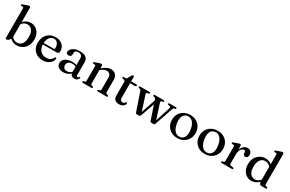

<svg xmlns="http://www.w3.org/2000/svg" viewBox="166 -2136 5352 3545"><g transform="rotate(30 2842.0 -363.5)"><path d="M188.3 -711.2V-62.8L144.9 -3Q127.6 5 119.5 8.1Q111.3 11.2 103.1 11.2Q93.9 11.2 88.2 5.7Q82.5 0.3 82.5 -10.8V-639.7Q82.5 -651.2 78.7 -656.3Q74.9 -661.4 66.1 -662.4L32.3 -663.8Q23.6 -665.2 19.9 -668.8Q16.2 -672.5 16.2 -678.3Q16.2 -684.9 20.4 -689.2Q24.7 -693.5 36.1 -697.5L118.3 -726.7Q134.8 -732.7 144.6 -735.2Q154.4 -737.6 161.6 -737.6Q175.1 -737.6 181.7 -730.6Q188.3 -723.5 188.3 -711.2ZM163.4 -330.7 146.8 -357.5Q185.3 -415.8 236.6 -448.3Q287.8 -480.8 348.1 -480.8Q407.3 -480.8 453.7 -450.6Q500.1 -420.4 526.8 -367.3Q553.4 -314.1 553.4 -245.4Q553.4 -166.3 522.2 -108.7Q490.9 -51 438 -19.7Q385.1 11.6 320.2 11.6Q260.6 11.6 213.7 -17.7Q166.8 -47.1 138 -101.4L163.1 -127Q189.1 -81.7 225.2 -58.2Q261.3 -34.7 302.7 -34.7Q342.4 -34.7 373.9 -56.5Q405.5 -78.3 423.8 -122.6Q442.1 -166.8 442.1 -233.2Q442.1 -296.7 424.5 -339.2Q406.9 -381.7 376.3 -403.3Q345.8 -424.9 306.6 -424.9Q265.9 -424.9 229.6 -401.3Q193.2 -377.8 163.4 -330.7Z M1076.7 -292.9Q1076.7 -269.6 1063 -257.2Q1049.2 -244.9 1022.7 -244.9H702.8V-277.4H943.4Q968.5 -277.4 968.5 -299.5Q968.5 -366.1 939.6 -403.4Q910.7 -440.8 862.1 -440.8Q823.9 -440.8 794.9 -419.1Q765.9 -397.4 749.6 -357.8Q733.2 -318.1 733.2 -264.5Q733.2 -165.1 781 -113.7Q828.7 -62.3 906 -62.3Q955.5 -62.3 992 -84.5Q1028.4 -106.7 1043.6 -143.2Q1050 -151.7 1054.4 -154.9Q1058.7 -158 1063.9 -158Q1070.9 -158 1074 -152.1Q1077.1 -146.1 1076.8 -137.9Q1073.8 -97 1047 -62.9Q1020.2 -28.8 975.5 -8.6Q930.7 11.6 873.6 11.6Q803.1 11.6 749.3 -17.9Q695.5 -47.4 665.4 -100.9Q635.3 -154.4 635.3 -226.3Q635.3 -299.7 664.5 -357.1Q693.7 -414.4 747.7 -447.6Q801.7 -480.8 875.9 -480.8Q937.5 -480.8 982.6 -456.9Q1027.7 -432.9 1052.2 -390.6Q1076.7 -348.3 1076.7 -292.9Z M1467.6 -61.9V-71.9L1461.2 -75.1V-360.3Q1461.2 -403.6 1439.4 -426.7Q1417.6 -449.7 1377.6 -449.7Q1339.7 -449.7 1320.7 -434Q1301.6 -418.3 1301.6 -396.4V-357.2Q1301.6 -332.9 1285.8 -319.9Q1269.9 -307 1241.9 -307Q1217.4 -307 1204.4 -319.6Q1191.5 -332.3 1191.5 -353.6Q1191.5 -384.5 1215.6 -413.6Q1239.8 -442.7 1285.8 -461.6Q1331.8 -480.4 1397.5 -480.4Q1482.8 -480.4 1524.4 -443.8Q1566 -407.1 1566 -345.5V-75Q1566 -58.9 1572.3 -51.5Q1578.5 -44 1589.4 -44Q1601.8 -44 1607.2 -49.7Q1612.6 -55.4 1616.5 -60.8Q1619.1 -64 1621.8 -66.4Q1624.5 -68.7 1628.6 -68.7Q1633.8 -68.7 1636.4 -64.9Q1638.9 -61 1638.9 -54.5Q1638.9 -40 1629.1 -24.8Q1619.2 -9.5 1600.1 1Q1580.9 11.6 1552.5 11.6Q1512.9 11.6 1490.2 -7.3Q1467.6 -26.1 1467.6 -61.9ZM1169 -104.1Q1169 -163.6 1222.1 -201.6Q1275.3 -239.5 1369.6 -239.5Q1403.6 -239.5 1432.1 -233.3Q1460.5 -227 1482.3 -217.1L1474.3 -189.5Q1453.6 -198.2 1431.8 -203.9Q1409.9 -209.5 1384.2 -209.5Q1334.5 -209.5 1306.5 -185.9Q1278.4 -162.3 1278.4 -121.3Q1278.4 -81.2 1301.3 -59.8Q1324.1 -38.4 1359.7 -38.4Q1393.1 -38.4 1424.2 -53.7Q1455.2 -69 1477.6 -97.2L1488.1 -73.4Q1458.4 -32.8 1411.6 -10.6Q1364.8 11.6 1312.5 11.6Q1249.1 11.6 1209 -19.8Q1169 -51.1 1169 -104.1Z M1874.3 -450.5V-69.9Q1874.3 -56.2 1879.4 -49.4Q1884.5 -42.6 1894.4 -39.8L1916.4 -34.6Q1932.3 -29.3 1932.3 -17.6Q1932.3 0 1908.8 0H1730.2Q1718.6 0 1713 -4.6Q1707.5 -9.1 1707.5 -16.8Q1707.5 -23.2 1711.7 -27.6Q1716 -31.9 1724.8 -34.5L1748.4 -39.8Q1758.3 -42.7 1763.4 -49.3Q1768.5 -55.9 1768.5 -69.6V-379Q1768.5 -390.5 1764.7 -395.6Q1760.9 -400.7 1752.1 -401.7L1718.3 -403.1Q1709.6 -404.5 1705.9 -408.1Q1702.2 -411.8 1702.2 -417.6Q1702.2 -424.2 1706.4 -428.5Q1710.7 -432.8 1722.1 -436.8L1804.3 -466Q1820.2 -471.8 1830.3 -474.4Q1840.3 -476.9 1848.4 -476.9Q1861.3 -476.9 1867.8 -469.9Q1874.3 -462.8 1874.3 -450.5ZM1859.9 -344.1 1840.1 -364.1 1862 -383.2Q1922 -437.2 1967.1 -459Q2012.2 -480.8 2053.3 -480.8Q2117 -480.8 2155.8 -440.9Q2194.5 -401 2194.5 -332.8V-71.7Q2194.5 -57.1 2200.2 -49.8Q2205.9 -42.4 2216.4 -39.5L2237.3 -34.5Q2246.1 -31.9 2250.4 -27.6Q2254.6 -23.2 2254.6 -16.8Q2254.6 -9.1 2249.2 -4.6Q2243.8 0 2231.9 0H2052.7Q2029.2 0 2029.2 -17.6Q2029.2 -29.3 2044.8 -34.6L2068 -39.8Q2078.8 -42.6 2083.7 -50Q2088.7 -57.4 2088.7 -71.7V-316.6Q2088.7 -366.6 2063.9 -391.4Q2039.1 -416.3 1998.2 -416.3Q1973 -416.3 1943.8 -403.5Q1914.5 -390.7 1881.6 -362.6Z M2357.6 -428.7 2331.4 -435.5Q2318.6 -439.1 2313.8 -443.7Q2309.1 -448.3 2309.1 -454.4Q2309.1 -462.3 2314.6 -466.5Q2320.2 -470.6 2329.7 -470.6H2361.4Q2374.8 -470.6 2383 -474.9Q2391.3 -479.1 2397.7 -490.6L2437.2 -563.2Q2444.7 -574.9 2452.2 -580.2Q2459.7 -585.5 2467.9 -585.5Q2476.7 -585.5 2481.5 -580.1Q2486.3 -574.6 2486.3 -564.7V-124.1Q2486.3 -89.7 2500.6 -71.6Q2514.9 -53.5 2540.2 -53.5Q2558.6 -53.5 2568.9 -59.7Q2579.1 -65.9 2584.9 -74.1Q2590.7 -82.3 2595.9 -88.5Q2601.1 -94.7 2608.9 -94.7Q2615.3 -94.7 2618.8 -90.6Q2622.2 -86.4 2622.2 -77.2Q2622.2 -55.7 2606.7 -36.1Q2591.2 -16.5 2563.8 -4Q2536.4 8.6 2501.2 8.6Q2445.8 8.6 2413.1 -20.2Q2380.5 -48.9 2380.5 -107.1V-399.5Q2380.5 -411.9 2375.4 -418.4Q2370.3 -424.9 2357.6 -428.7ZM2438.8 -430.5V-470.6H2596.4Q2606.8 -470.6 2612.3 -466.7Q2617.8 -462.8 2617.8 -455.1Q2617.8 -444.5 2607.1 -437.5Q2596.4 -430.5 2573.4 -430.5Z M2923.2 6H2887.4Q2874.9 6 2865.6 -0.3Q2856.3 -6.5 2850.9 -21.7L2721.8 -398.6Q2715.6 -417.4 2709.5 -423.7Q2703.5 -430 2694.4 -431.9L2675.8 -435.7Q2666.1 -438.3 2662.3 -442.5Q2658.6 -446.7 2658.6 -453.5Q2658.6 -461.5 2664.6 -466.1Q2670.6 -470.6 2681 -470.6H2875.2Q2885.7 -470.6 2891.7 -466.2Q2897.7 -461.8 2897.7 -453.8Q2897.7 -447 2893.5 -442.6Q2889.2 -438.3 2878.6 -436.1L2857.9 -432.7Q2837.9 -429.5 2834.4 -419.3Q2830.9 -409.2 2840.9 -378.5L2946.8 -54.9L2923.8 -37.9L3048.3 -403.8L3085.1 -376.4L2959.1 -18.7Q2953.8 -4.6 2944.1 0.7Q2934.4 6 2923.2 6ZM3232.1 6H3197.2Q3185.8 6 3175.9 -0.5Q3165.9 -7 3161 -21.4L3032.7 -403.1Q3027.1 -419.2 3021.7 -424.6Q3016.2 -430 3006.8 -431.9L2987.3 -435.7Q2977.9 -438.3 2974.2 -442.5Q2970.4 -446.7 2970.4 -453.8Q2970.4 -470.6 2993.1 -470.6H3177.7Q3199.9 -470.6 3199.9 -453.5Q3199.9 -446.7 3195.8 -442.3Q3191.6 -437.9 3181.9 -436.5L3158.4 -433.1Q3144.7 -431.1 3142 -420.1Q3139.2 -409.1 3147.6 -382.9L3254.1 -53.7L3231.3 -35.8L3340.6 -373.1Q3351.2 -405.3 3347.9 -417.2Q3344.5 -429.2 3322.5 -432.7L3301.8 -436.1Q3291.4 -438.3 3287.1 -442.5Q3282.7 -446.7 3282.7 -453.8Q3282.7 -461.8 3288.7 -466.2Q3294.7 -470.6 3305.2 -470.6H3438.3Q3448.7 -470.6 3454.7 -466.1Q3460.7 -461.5 3460.7 -453.5Q3460.7 -447.3 3457 -442.9Q3453.2 -438.5 3442.3 -436.1L3423.8 -432.9Q3414.5 -430.9 3407.5 -420.6Q3400.5 -410.3 3391.5 -383.6L3267.7 -19.3Q3262.7 -4.8 3252.9 0.6Q3243 6 3232.1 6Z M3746 -480.5Q3819.6 -480.5 3875.9 -449.2Q3932.2 -417.8 3963.9 -362.2Q3995.5 -306.6 3995.5 -233.8Q3995.5 -163.4 3963.3 -107.9Q3931.1 -52.3 3874.3 -20.3Q3817.4 11.6 3742.5 11.6Q3668.9 11.6 3612.7 -19.9Q3556.6 -51.5 3524.8 -107.3Q3493 -163 3493 -235.1Q3493 -306.4 3525.2 -361.7Q3557.4 -417 3614.3 -448.8Q3671.1 -480.5 3746 -480.5ZM3781.3 -32.1Q3823.1 -38.1 3849.3 -66.3Q3875.5 -94.4 3884.2 -142.1Q3893 -189.8 3882 -254.3Q3871.1 -319.3 3846.1 -362.2Q3821.2 -405.1 3785.5 -424.2Q3749.9 -443.3 3707.2 -436.8Q3665.4 -430.8 3639.2 -402.6Q3613 -374.5 3604.4 -326.9Q3595.7 -279.3 3606.5 -214.6Q3617.4 -149.8 3642.5 -106.8Q3667.5 -63.8 3703.1 -44.8Q3738.6 -25.8 3781.3 -32.1Z M4331.5 -480.5Q4405.1 -480.5 4461.4 -449.2Q4517.7 -417.8 4549.4 -362.2Q4581 -306.6 4581 -233.8Q4581 -163.4 4548.8 -107.9Q4516.6 -52.3 4459.8 -20.3Q4402.9 11.6 4328 11.6Q4254.4 11.6 4198.2 -19.9Q4142.1 -51.5 4110.3 -107.3Q4078.5 -163 4078.5 -235.1Q4078.5 -306.4 4110.7 -361.7Q4142.9 -417 4199.8 -448.8Q4256.6 -480.5 4331.5 -480.5ZM4366.8 -32.1Q4408.6 -38.1 4434.8 -66.3Q4461 -94.4 4469.7 -142.1Q4478.5 -189.8 4467.5 -254.3Q4456.6 -319.3 4431.6 -362.2Q4406.7 -405.1 4371 -424.2Q4335.4 -443.3 4292.7 -436.8Q4250.9 -430.8 4224.7 -402.6Q4198.5 -374.5 4189.9 -326.9Q4181.2 -279.3 4192 -214.6Q4202.9 -149.8 4228 -106.8Q4253 -63.8 4288.6 -44.8Q4324.1 -25.8 4366.8 -32.1Z M4817.1 -261.3Q4817.1 -332.4 4838.2 -381.4Q4859.2 -430.4 4892.9 -455.6Q4926.6 -480.8 4964.6 -480.8Q5010.1 -480.8 5035.2 -455.8Q5060.3 -430.8 5060.3 -386.6Q5060.3 -352 5045.6 -334.2Q5030.9 -316.4 5007.5 -316.4Q4983.9 -316.4 4970.9 -329.6Q4957.9 -342.8 4957.9 -366.3V-383.4Q4957.7 -400.3 4949.8 -408.5Q4941.8 -416.8 4923.6 -416.8Q4901.9 -416.8 4881.4 -399.6Q4860.9 -382.5 4847.9 -348.2Q4834.8 -313.9 4834.8 -261.5ZM4829.2 -450.5 4834.8 -334.6V-69.9Q4834.8 -57.2 4840.7 -50.6Q4846.6 -43.9 4860.7 -41.9L4905.6 -35.6Q4916.1 -34.1 4921.3 -29.6Q4926.5 -25.1 4926.5 -17Q4926.5 -9.1 4920.5 -4.6Q4914.5 0 4903 0H4690.7Q4679.1 0 4673.5 -4.6Q4668 -9.1 4668 -16.8Q4668 -23.2 4672.2 -27.6Q4676.5 -31.9 4685.3 -34.5L4708.9 -39.8Q4718.8 -42.4 4723.9 -49.2Q4729 -55.9 4729 -69.6V-378.2Q4729 -389.7 4725.2 -394.8Q4721.4 -399.9 4712.6 -400.9L4678.8 -402.3Q4670.1 -403.7 4666.4 -407.3Q4662.7 -411 4662.7 -416.8Q4662.7 -423.4 4667 -427.8Q4671.4 -432.2 4682.6 -436L4763.4 -464.8Q4783.3 -472.2 4793.1 -474.6Q4802.9 -476.9 4808.7 -476.9Q4818.2 -476.9 4823 -470.9Q4827.8 -464.8 4829.2 -450.5Z M5485.9 -82.2 5482.9 -85.7V-639.7Q5482.9 -651.2 5479.1 -656.3Q5475.3 -661.4 5466.5 -662.4L5432.7 -663.8Q5424 -665.2 5420.3 -668.8Q5416.6 -672.5 5416.6 -678.3Q5416.6 -684.9 5420.8 -689.2Q5425.1 -693.5 5436.5 -697.5L5518.7 -726.7Q5534.6 -732.5 5544.7 -735.1Q5554.7 -737.6 5562.8 -737.6Q5575.7 -737.6 5582.2 -730.6Q5588.7 -723.5 5588.7 -711.2V-69.9Q5588.7 -56.2 5593.8 -49.3Q5598.9 -42.4 5608.8 -39.8L5631.2 -34.8Q5640.3 -32.2 5644.7 -27.9Q5649.1 -23.5 5649.1 -16.8Q5649.1 -9.1 5643.4 -4.6Q5637.7 0 5625.8 0H5536.4Q5513.4 0 5499.6 -13.3Q5485.9 -26.5 5485.9 -51ZM5117.8 -223.8Q5117.8 -302.9 5149 -360.6Q5180.3 -418.2 5233.2 -449.5Q5286.1 -480.8 5351 -480.8Q5410.8 -480.8 5457.6 -451.5Q5504.4 -422.1 5533.2 -367.8L5508.1 -342.2Q5482.4 -387.5 5446.1 -411Q5409.9 -434.5 5368.5 -434.5Q5329.1 -434.5 5297.4 -412.7Q5265.7 -390.9 5247.4 -346.9Q5229.1 -302.9 5229.1 -236Q5229.1 -172.8 5246.7 -130.2Q5264.3 -87.5 5295 -65.9Q5325.6 -44.3 5364.6 -44.3Q5405.5 -44.3 5441.8 -68Q5478 -91.7 5507.8 -138.5L5524.4 -112Q5486.1 -53.6 5434.7 -21Q5383.4 11.6 5323.1 11.6Q5263.9 11.6 5217.5 -18.6Q5171.1 -48.8 5144.4 -101.9Q5117.8 -155.1 5117.8 -223.8Z"/></g></svg>

Font: Fraunces
Style: Regular
Weight: 900
Version: Version 1.000;[b76b70a41]